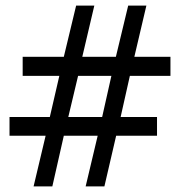

<svg xmlns="http://www.w3.org/2000/svg" viewBox="-20 -666 646 686"><path d="M378 -395 345 -248H224L259 -395ZM317 -646H252L208 -463H61V-395H192L158 -248H14V-181H143L100 0H167L208 -181H329L286 0H353L395 -181H541V-248H411L444 -395H589V-463H460L503 -646H438L394 -463H274Z"/></svg>

Font: Mint Spirit
Style: Regular
Weight: 400
Designer: HARENDAL Hirwen
Foundry: Arkandis Digital Foundry.
Version: Version 1.004;FFEdit